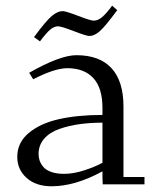

<svg xmlns="http://www.w3.org/2000/svg" viewBox="-20 -651 550 678"><path d="M41 -97.2Q41 -147.5 81.5 -181.4Q122.1 -215.3 188 -230.2Q253.9 -245.1 341.8 -245.1V-270Q341.8 -340.3 309.6 -375.2Q277.3 -410.2 217.8 -410.2Q173.3 -410.2 97.2 -371.1L83 -394Q191.9 -456.1 250 -456.1Q331.5 -456.1 373.8 -410.2Q416 -364.3 416 -274.9V-25.9H490.2V0H342.8L341.8 -23.9V-45.9Q245.1 6.8 162.1 6.8Q106.9 6.8 74 -22.7Q41 -52.2 41 -97.2ZM100.1 -520Q142.1 -577.1 162.8 -594.5Q183.6 -611.8 201.2 -611.8Q211.9 -611.8 255.9 -595Q299.8 -578.1 311 -578.1Q325.7 -578.1 340.3 -590.3Q355 -602.5 376 -630.9L394 -615.2Q351.6 -557.6 332.3 -540.8Q313 -523.9 295.9 -523.9Q285.2 -523.9 240.7 -541Q196.3 -558.1 185.1 -558.1Q170.9 -558.1 156.7 -545.9Q142.6 -533.7 121.1 -504.9ZM116.2 -106.9Q116.2 -94.7 120.1 -83.5Q124 -72.3 133.3 -61.3Q142.6 -50.3 161.4 -43.7Q180.2 -37.1 206.1 -37.1Q239.7 -37.1 277.8 -49.6Q315.9 -62 341.8 -76.2V-217.8Q298.3 -217.8 261 -212.6Q223.6 -207.5 189.5 -195.6Q155.3 -183.6 135.7 -160.9Q116.2 -138.2 116.2 -106.9Z"/></svg>

Font: Dehuti Alt
Style: Book
Weight: 400
Version: Version 1.2